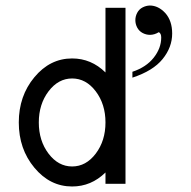

<svg xmlns="http://www.w3.org/2000/svg" viewBox="-20 -673 699 703"><path d="M244.1 -63.5Q294.9 -63.5 330.6 -110.6Q366.2 -157.7 366.2 -224.6Q366.2 -291.5 330.6 -338.6Q294.9 -385.7 244.1 -385.7Q193.4 -385.7 157.7 -338.6Q122.1 -291.5 122.1 -224.6Q122.1 -157.7 157.7 -110.6Q193.4 -63.5 244.1 -63.5ZM244.1 9.8Q163.1 9.8 106 -58.8Q48.8 -127.4 48.8 -224.6Q48.8 -321.8 106 -390.4Q163.1 -459 244.1 -459Q314 -459 366.2 -407.7V-644.5H439.5V0H366.2V-41.5Q314 9.8 244.1 9.8ZM464.8 -388.7V-410.2Q515.1 -426.8 542.7 -461.7Q570.3 -496.6 570.3 -535.6Q570.3 -550.8 561.5 -555.2Q545.4 -545.4 529.3 -545.4Q515.1 -545.4 502.2 -552.2Q489.3 -559.1 482.4 -572Q475.6 -585 475.6 -599.1Q475.6 -613.3 482.4 -626.2Q489.3 -639.2 502 -645.8Q514.6 -652.3 528.3 -652.8Q559.6 -652.8 585.4 -625Q610.4 -596.7 610.4 -550.3Q610.4 -500 575.4 -456.8Q540.5 -413.6 464.8 -388.7Z"/></svg>

Font: Catrinity
Style: Regular
Weight: 400
Designer: Alexander Lange
Foundry: High-Logic / Made with FontCreator
Version: Version 2.090;May 20, 2024;FontCreator 15.0.0.2974 64-bit